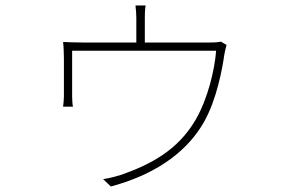

<svg xmlns="http://www.w3.org/2000/svg" viewBox="-20 -623 1040 700"><path d="M806 -459 786 -471C780 -470 769 -468 743 -468H508V-557C508 -567 508 -588 511 -603H474C476 -588 477 -567 477 -557V-468H283C257 -468 229 -469 210 -470C212 -454 213 -426 213 -410C213 -384 213 -294 213 -271C213 -260 211 -242 210 -234H246C244 -242 243 -260 243 -271C243 -294 243 -400 243 -438H768C763 -372 739 -265 693 -186C628 -75 530 -24 423 14C407 19 379 27 356 30L384 57C570 7 671 -86 723 -177C770 -259 791 -374 798 -425C801 -440 804 -453 806 -459Z"/></svg>

Font: Noto Sans CJK HK Thin
Style: Regular
Weight: 100
Designer: Ryoko NISHIZUKA 西塚涼子 (kana, bopomofo & ideographs); Paul D. Hunt (Latin, Greek & Cyrillic); Sandoll Communications 산돌커뮤니
Foundry: Adobe
Version: Version 2.004;hotconv 1.0.118;makeotfexe 2.5.65603